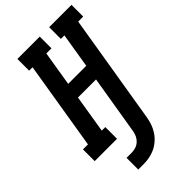

<svg xmlns="http://www.w3.org/2000/svg" viewBox="-302 -817 1112 1112"><g transform="rotate(-45 254.5 -261.0)"><path d="M126 213V117H170Q186 117 202.5 111.5Q219 106 232 94Q245 82 252 66.5Q259 51 262 34L322 -329H174L136 -96H165V0H-18V-96H23L112 -639H84V-735H267V-639H225L190 -425H338L373 -639H344V-735H527V-639H486L375 34Q371 58 363 81.5Q355 105 341 126.5Q327 148 307 165.5Q287 183 264.5 193.5Q242 204 217.5 208.5Q193 213 170 213Z"/></g></svg>

Font: Iosevka Curly Slab
Style: Bold Italic
Weight: 700
Italic angle: -9°
Monospace: yes
Designer: Belleve Invis
Foundry: Belleve Invis
Version: Version 22.1.2; ttfautohint (v1.8.4)